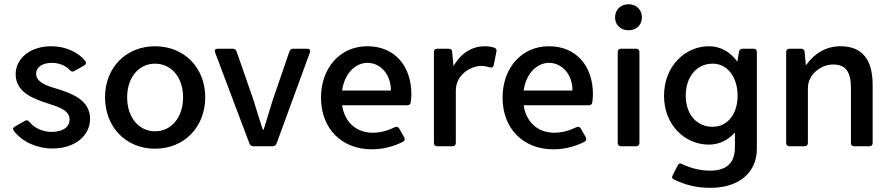

<svg xmlns="http://www.w3.org/2000/svg" viewBox="-20 -697 4245 915"><path d="M230.5 10.7C333 10.7 409.2 -46.9 409.2 -130.9C409.2 -221.7 320.3 -252 252.9 -273.4C196.3 -290 152.3 -306.6 152.3 -345.7C152.3 -377.9 182.6 -397.5 227.5 -397.5C260.7 -397.5 292 -384.8 312.5 -363.3C319.3 -355.5 326.2 -353.5 334 -358.4L380.9 -384.8C389.6 -389.6 392.6 -397.5 386.7 -406.2C352.5 -449.2 291 -476.6 224.6 -476.6C127.9 -476.6 54.7 -421.9 54.7 -342.8C54.7 -256.8 140.6 -225.6 208 -204.1C262.7 -186.5 311.5 -170.9 311.5 -127C311.5 -90.8 278.3 -68.4 225.6 -68.4C183.6 -68.4 143.6 -86.9 120.1 -116.2C113.3 -124 106.4 -126 98.6 -121.1L50.8 -93.8C41 -87.9 40 -81.1 46.9 -72.3C86.9 -20.5 156.2 10.7 230.5 10.7Z M718.8 11.7C857.4 11.7 958 -90.8 958 -233.4C958 -375 857.4 -476.6 718.8 -476.6C581.1 -476.6 480.5 -375 480.5 -233.4C480.5 -90.8 581.1 11.7 718.8 11.7ZM718.8 -71.3C641.6 -71.3 585.9 -137.7 585.9 -233.4C585.9 -328.1 641.6 -393.6 718.8 -393.6C796.9 -393.6 852.5 -328.1 852.5 -233.4C852.5 -137.7 796.9 -71.3 718.8 -71.3Z M1004.9 -447.3 1168.9 -12.7C1171.9 -4.9 1178.7 0 1187.5 0H1279.3C1288.1 0 1294.9 -4.9 1297.9 -12.7L1457 -447.3C1460.9 -459 1455.1 -464.8 1444.3 -464.8H1377C1368.2 -464.8 1362.3 -460 1359.4 -452.1L1279.3 -218.8C1264.6 -171.9 1251 -125 1236.3 -79.1H1232.4C1216.8 -125 1203.1 -171.9 1188.5 -218.8L1107.4 -452.1C1104.5 -460 1097.7 -464.8 1088.9 -464.8H1017.6C1005.9 -464.8 1001 -459 1004.9 -447.3Z M1940.4 -248C1940.4 -378.9 1864.3 -476.6 1730.5 -476.6C1599.6 -476.6 1509.8 -372.1 1509.8 -231.4C1509.8 -85 1607.4 14.6 1752 14.6C1804.7 14.6 1857.4 1 1900.4 -21.5C1909.2 -26.4 1911.1 -34.2 1906.2 -43L1882.8 -84C1877.9 -92.8 1870.1 -94.7 1861.3 -90.8C1821.3 -71.3 1788.1 -64.5 1755.9 -64.5C1678.7 -64.5 1622.1 -114.3 1610.4 -195.3H1920.9C1929.7 -195.3 1936.5 -200.2 1937.5 -210C1939.5 -222.7 1940.4 -236.3 1940.4 -248ZM1842.8 -265.6H1610.4C1621.1 -344.7 1671.9 -397.5 1731.4 -397.5C1793 -397.5 1843.8 -341.8 1842.8 -265.6Z M2290 -476.6C2233.4 -476.6 2179.7 -447.3 2143.6 -385.7H2140.6L2134.8 -450.2C2133.8 -460 2128.9 -464.8 2119.1 -464.8H2063.5C2053.7 -464.8 2047.9 -459 2047.9 -449.2V-15.6C2047.9 -5.9 2053.7 0 2063.5 0H2136.7C2146.5 0 2152.3 -5.9 2152.3 -15.6V-265.6C2152.3 -340.8 2222.7 -382.8 2273.4 -382.8C2287.1 -382.8 2301.8 -379.9 2314.5 -376C2324.2 -373 2331.1 -377 2333 -386.7L2345.7 -451.2C2347.7 -460 2344.7 -466.8 2335.9 -469.7C2323.2 -473.6 2306.6 -476.6 2290 -476.6Z M2805.7 -248C2805.7 -378.9 2729.5 -476.6 2595.7 -476.6C2464.8 -476.6 2375 -372.1 2375 -231.4C2375 -85 2472.7 14.6 2617.2 14.6C2669.9 14.6 2722.7 1 2765.6 -21.5C2774.4 -26.4 2776.4 -34.2 2771.5 -43L2748 -84C2743.2 -92.8 2735.4 -94.7 2726.6 -90.8C2686.5 -71.3 2653.3 -64.5 2621.1 -64.5C2543.9 -64.5 2487.3 -114.3 2475.6 -195.3H2786.1C2794.9 -195.3 2801.8 -200.2 2802.7 -210C2804.7 -222.7 2805.7 -236.3 2805.7 -248ZM2708 -265.6H2475.6C2486.3 -344.7 2537.1 -397.5 2596.7 -397.5C2658.2 -397.5 2709 -341.8 2708 -265.6Z M2975.6 -552.7C3012.7 -552.7 3039.1 -578.1 3039.1 -614.3C3039.1 -650.4 3012.7 -676.8 2975.6 -676.8C2937.5 -676.8 2911.1 -650.4 2911.1 -614.3C2911.1 -578.1 2937.5 -552.7 2975.6 -552.7ZM2923.8 -449.2V-15.6C2923.8 -5.9 2929.7 0 2939.5 0H3011.7C3021.5 0 3027.3 -5.9 3027.3 -15.6V-449.2C3027.3 -459 3021.5 -464.8 3011.7 -464.8H2939.5C2929.7 -464.8 2923.8 -459 2923.8 -449.2Z M3502 -451.2 3494.1 -403.3C3461.9 -446.3 3418 -476.6 3358.4 -476.6C3247.1 -476.6 3144.5 -383.8 3144.5 -240.2C3144.5 -98.6 3247.1 -7.8 3357.4 -7.8C3410.2 -7.8 3451.2 -31.2 3482.4 -65.4V3.9C3482.4 76.2 3446.3 116.2 3364.3 116.2C3322.3 116.2 3274.4 106.4 3231.4 85C3222.7 80.1 3214.8 81.1 3210 90.8L3185.5 138.7C3180.7 148.4 3183.6 155.3 3193.4 159.2C3248 185.5 3302.7 198.2 3365.2 198.2C3497.1 198.2 3586.9 129.9 3586.9 10.7V-449.2C3586.9 -459 3581.1 -464.8 3571.3 -464.8H3519.5C3510.7 -464.8 3503.9 -460 3502 -451.2ZM3376 -92.8C3299.8 -92.8 3248 -152.3 3248 -241.2C3248 -331.1 3299.8 -393.6 3377 -393.6C3446.3 -393.6 3495.1 -330.1 3495.1 -241.2C3495.1 -152.3 3446.3 -92.8 3376 -92.8Z M3985.4 -476.6C3918.9 -476.6 3862.3 -444.3 3822.3 -387.7H3820.3L3814.5 -450.2C3813.5 -460 3807.6 -464.8 3797.9 -464.8H3742.2C3732.4 -464.8 3726.6 -459 3726.6 -449.2V-15.6C3726.6 -5.9 3732.4 0 3742.2 0H3814.5C3824.2 0 3830.1 -5.9 3830.1 -15.6V-276.4C3830.1 -347.7 3898.4 -389.6 3949.2 -389.6C4008.8 -389.6 4035.2 -357.4 4035.2 -278.3V-15.6C4035.2 -5.9 4041 0 4050.8 0H4123C4132.8 0 4138.7 -5.9 4138.7 -15.6V-292C4138.7 -410.2 4091.8 -476.6 3985.4 -476.6Z"/></svg>

Font: Ed Sans Neue Medium
Style: Regular
Weight: 500
Designer: Stephen Hutchings
Version: Version 1.004;PS 001.004;hotconv 1.0.88;makeotf.lib2.5.64775